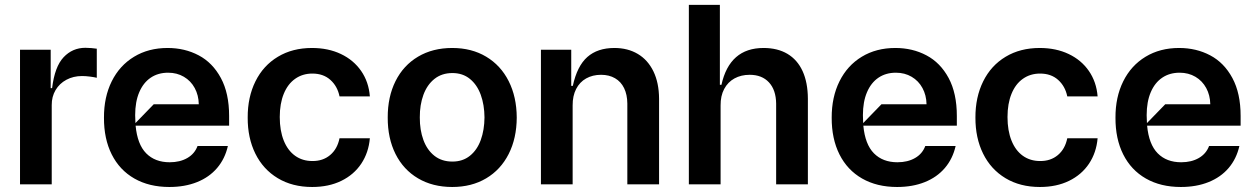

<svg xmlns="http://www.w3.org/2000/svg" viewBox="-20 -747 5085 778"><path d="M61.1 0V-545.5H185.4V-389.9H191.1Q201.7 -476.9 237.7 -515.1Q273.8 -553.3 326 -553.3Q337 -553.3 350.1 -552.2Q363.3 -551.1 372.2 -549.7V-431.8Q362.6 -434.3 345 -436.6Q327.4 -438.9 312.5 -438.9Q277.3 -438.9 249.1 -423.8Q220.9 -408.7 205.1 -381.9Q189.3 -355.1 189.6 -321V0Z M908.4 -237.9H529.5Q536.6 -161.9 572.4 -125.7Q608.3 -89.5 667.6 -89.5Q709.2 -89.5 739 -106.7Q768.8 -123.9 780.5 -155.5H903.4Q891.7 -103.7 859.7 -66.2Q827.8 -28.8 778.4 -9.1Q729 10.7 666.2 10.7Q584.5 10.7 524.5 -23.6Q464.5 -57.9 432.7 -121.3Q400.9 -184.7 401.3 -269.9Q400.9 -353.3 432.7 -417.4Q464.5 -481.5 523.1 -517Q581.7 -552.6 659.1 -552.6Q728.7 -552.6 785.2 -522.7Q841.6 -492.9 875 -430.9Q908.4 -369 908.4 -277ZM603 -324.6H785.5Q784.8 -361.2 769 -390.3Q753.2 -419.4 725.1 -435.9Q697.1 -452.4 661.2 -452.4Q620.7 -452.4 590.7 -432.2Q560.7 -411.9 544.2 -373.2Q527.7 -334.5 527.7 -280.2Q527.7 -263.8 528.8 -248.2Z M983.7 -270.6Q983.3 -353.3 1015.1 -417.4Q1046.9 -481.5 1106 -517Q1165.1 -552.6 1244.3 -552.6Q1310 -552.6 1361.3 -528.2Q1412.6 -503.9 1443.4 -459.5Q1474.1 -415.1 1478.7 -356.5H1355.8Q1347.3 -397.7 1318.7 -423.3Q1290.1 -448.9 1245.7 -448.9Q1206 -448.9 1176 -427.7Q1146 -406.6 1129.8 -366.8Q1113.6 -327.1 1113.6 -272.7Q1113.6 -217.7 1129.8 -177.4Q1146 -137.1 1175.8 -115.8Q1205.6 -94.5 1245.7 -94.5Q1288.4 -94.1 1317.6 -118.6Q1346.9 -143.1 1355.8 -186.8H1478.7Q1473.7 -128.6 1443.9 -83.8Q1414.1 -39.1 1363.1 -14.2Q1312.1 10.7 1245 10.7Q1164.8 10.7 1105.5 -25Q1046.2 -60.7 1014.7 -124.5Q983.3 -188.2 983.7 -270.6Z M1551.1 -270.6Q1550.8 -354.4 1582.7 -418.3Q1614.7 -482.2 1674 -517.4Q1733.3 -552.6 1812.5 -552.6Q1891 -552.6 1949.9 -517.4Q2008.9 -482.2 2041.2 -418.3Q2073.5 -354.4 2073.9 -270.6Q2073.5 -186.8 2041.2 -123Q2008.9 -59.3 1949.9 -24.3Q1891 10.7 1812.5 10.7Q1733.3 10.7 1674 -24.3Q1614.7 -59.3 1582.7 -123Q1550.8 -186.8 1551.1 -270.6ZM1943.2 -271.3Q1942.8 -322.1 1928.1 -362.7Q1913.4 -403.4 1884.2 -427.2Q1855.1 -451 1813.2 -451Q1770.2 -451 1740.4 -427.2Q1710.6 -403.4 1695.7 -362.7Q1680.8 -322.1 1681.1 -271.3Q1680.8 -220.2 1695.7 -179.7Q1710.6 -139.2 1740.2 -115.8Q1769.9 -92.3 1813.2 -92.3Q1855.1 -92.3 1884.2 -115.8Q1913.4 -139.2 1928.1 -179.7Q1942.8 -220.2 1943.2 -271.3Z M2300.4 0H2171.9V-545.5H2294.7V-399.1H2301.1Q2318.5 -479.4 2359.9 -516Q2401.3 -552.6 2469.5 -552.6Q2523.8 -552.6 2564.5 -528.4Q2605.1 -504.3 2627.7 -457.9Q2650.2 -411.6 2650.6 -347.3V0H2522V-327.4Q2521.7 -363.6 2508.9 -389.9Q2496.1 -416.2 2472.1 -430Q2448.2 -443.9 2415.5 -443.9Q2381.4 -443.9 2355.1 -429.2Q2328.8 -414.4 2314.5 -386.4Q2300.1 -358.3 2300.4 -319.6Z M2771.3 0V-727.3H2897V-403.4H2903.4Q2936.4 -552.6 3073.9 -552.6Q3130.7 -552.6 3170.8 -528.8Q3210.9 -505 3232.1 -459Q3253.2 -413 3253.6 -347.3V0H3125V-327.4Q3124.3 -382.5 3095.9 -413.2Q3067.5 -443.9 3017.8 -443.9Q2983 -443.9 2956.1 -429.2Q2929.3 -414.4 2914.4 -386.4Q2899.5 -358.3 2899.9 -319.6V0Z M3857.2 -237.9H3478.3Q3485.4 -161.9 3521.3 -125.7Q3557.2 -89.5 3616.5 -89.5Q3658 -89.5 3687.9 -106.7Q3717.7 -123.9 3729.4 -155.5H3852.3Q3840.6 -103.7 3808.6 -66.2Q3776.6 -28.8 3727.3 -9.1Q3677.9 10.7 3615.1 10.7Q3533.4 10.7 3473.4 -23.6Q3413.4 -57.9 3381.6 -121.3Q3349.8 -184.7 3350.1 -269.9Q3349.8 -353.3 3381.6 -417.4Q3413.4 -481.5 3471.9 -517Q3530.5 -552.6 3608 -552.6Q3677.6 -552.6 3734 -522.7Q3790.5 -492.9 3823.9 -430.9Q3857.2 -369 3857.2 -277ZM3551.8 -324.6H3734.4Q3733.7 -361.2 3717.9 -390.3Q3702.1 -419.4 3674 -435.9Q3646 -452.4 3610.1 -452.4Q3569.6 -452.4 3539.6 -432.2Q3509.6 -411.9 3493.1 -373.2Q3476.6 -334.5 3476.6 -280.2Q3476.6 -263.8 3477.6 -248.2Z M3932.5 -270.6Q3932.2 -353.3 3964 -417.4Q3995.7 -481.5 4054.9 -517Q4114 -552.6 4193.2 -552.6Q4258.9 -552.6 4310.2 -528.2Q4361.5 -503.9 4392.2 -459.5Q4422.9 -415.1 4427.6 -356.5H4304.7Q4296.2 -397.7 4267.6 -423.3Q4239 -448.9 4194.6 -448.9Q4154.8 -448.9 4124.8 -427.7Q4094.8 -406.6 4078.7 -366.8Q4062.5 -327.1 4062.5 -272.7Q4062.5 -217.7 4078.7 -177.4Q4094.8 -137.1 4124.6 -115.8Q4154.5 -94.5 4194.6 -94.5Q4237.2 -94.1 4266.5 -118.6Q4295.8 -143.1 4304.7 -186.8H4427.6Q4422.6 -128.6 4392.8 -83.8Q4362.9 -39.1 4312 -14.2Q4261 10.7 4193.9 10.7Q4113.6 10.7 4054.3 -25Q3995 -60.7 3963.6 -124.5Q3932.2 -188.2 3932.5 -270.6Z M5007.1 -237.9H4628.2Q4635.3 -161.9 4671.2 -125.7Q4707 -89.5 4766.3 -89.5Q4807.9 -89.5 4837.7 -106.7Q4867.5 -123.9 4879.3 -155.5H5002.1Q4990.4 -103.7 4958.5 -66.2Q4926.5 -28.8 4877.1 -9.1Q4827.8 10.7 4764.9 10.7Q4683.2 10.7 4623.2 -23.6Q4563.2 -57.9 4531.4 -121.3Q4499.6 -184.7 4500 -269.9Q4499.6 -353.3 4531.4 -417.4Q4563.2 -481.5 4621.8 -517Q4680.4 -552.6 4757.8 -552.6Q4827.4 -552.6 4883.9 -522.7Q4940.3 -492.9 4973.7 -430.9Q5007.1 -369 5007.1 -277ZM4701.7 -324.6H4884.2Q4883.5 -361.2 4867.7 -390.3Q4851.9 -419.4 4823.9 -435.9Q4795.8 -452.4 4759.9 -452.4Q4719.5 -452.4 4689.5 -432.2Q4659.4 -411.9 4642.9 -373.2Q4626.4 -334.5 4626.4 -280.2Q4626.4 -263.8 4627.5 -248.2Z"/></svg>

Font: Riot Sans
Style: Bold
Weight: 600
Designer: Rasmus Andersson
Foundry: rsms
Version: Version 4.001